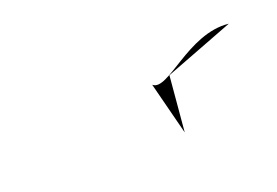

<svg xmlns="http://www.w3.org/2000/svg" viewBox="-33 -360 290 201"><g transform="rotate(-15 111.5 -259.0)"><path d="M129 -267 149 -210V-272L223 -308C178 -309 144 -256 129 -267Z"/></g></svg>

Font: bitstorm
Style: extobl
Weight: 400
Version: Version 0.2